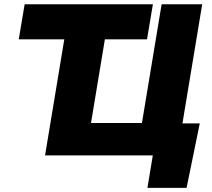

<svg xmlns="http://www.w3.org/2000/svg" viewBox="-20 -748 1018 924"><path d="M70.3 -558.6 98.6 -727.5H715.8L687.5 -558.6ZM832.5 0H196.8L317.4 -727.5H512.7L418 -156.2H663.1L757.8 -727.5H953.1ZM689.5 156.2 715.3 0H668.5L694.3 -154.3H941.4L877.9 156.2Z"/></svg>

Font: Inter 28pt Black
Style: Italic
Weight: 900
Italic angle: -9.3988°
Designer: Rasmus Andersson
Foundry: rsms
Version: Version 4.001;git-66647c0bb